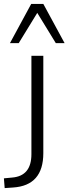

<svg xmlns="http://www.w3.org/2000/svg" viewBox="-77 -771 351 984"><path d="M-53 193 -57 143 -15 139Q84 131 84 19V-485H145V14Q145 180 -10 190ZM-26 -550 83 -751H145L254 -550H209L114 -705L19 -550Z"/></svg>

Font: Nunito Sans Light
Style: Regular
Weight: 300
Designer: Vernon Adams
Foundry: Vernon Adams
Version: Version 3.101; ttfautohint (v1.8.4.7-5d5b);gftools[0.9.27]